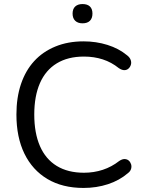

<svg xmlns="http://www.w3.org/2000/svg" viewBox="-20 -918 713 947"><path d="M392 9Q288 9 214 -35Q140 -79 100.5 -160Q61 -241 61 -353Q61 -437 83.5 -503.5Q106 -570 148.5 -616.5Q191 -663 253 -688.5Q315 -714 392 -714Q454 -714 510 -696.5Q566 -679 607 -645Q620 -635 624.5 -622.5Q629 -610 625.5 -598.5Q622 -587 613.5 -579.5Q605 -572 593 -572Q581 -572 566 -582Q530 -611 487 -625Q444 -639 394 -639Q315 -639 260 -605.5Q205 -572 177 -508Q149 -444 149 -353Q149 -262 177 -197.5Q205 -133 260 -99.5Q315 -66 394 -66Q443 -66 487 -80.5Q531 -95 568 -124Q583 -134 595 -133.5Q607 -133 615 -126Q623 -119 626.5 -108Q630 -97 626.5 -85Q623 -73 611 -64Q569 -28 512.5 -9.5Q456 9 392 9ZM387 -803Q364 -803 351 -815.5Q338 -828 338 -851Q338 -874 351 -886Q364 -898 387 -898Q411 -898 423.5 -886Q436 -874 436 -851Q436 -828 423.5 -815.5Q411 -803 387 -803Z"/></svg>

Font: Nunito ExtraLight
Style: Regular
Weight: 400
Version: Version 3.602